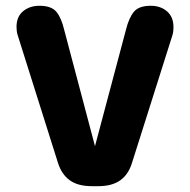

<svg xmlns="http://www.w3.org/2000/svg" viewBox="-20 -644 659 665"><path d="M320.7 0.8H297.7Q250.2 0.8 221.8 -19.5Q193.4 -39.9 180.7 -80.2L41.2 -522.3Q38.8 -530.1 38 -537.4Q37.2 -544.8 37.2 -551Q37.2 -586.2 60 -605.1Q82.8 -624 116.7 -624Q157.9 -624 175.2 -603.2Q192.5 -582.4 202.3 -540.8L309 -137.8L416.2 -540.8Q426.5 -582.4 443.8 -603.2Q461 -624 501.8 -624Q536.3 -624 558.6 -604.6Q580.8 -585.2 580.8 -550.4Q580.8 -544.2 580.2 -537.1Q579.7 -530.1 577.3 -522.3L437.3 -80.2Q425 -39.9 396.5 -19.5Q368.1 0.8 320.7 0.8Z"/></svg>

Font: Sono ExtraLight
Style: Regular
Weight: 200
Designer: Tyler Finck
Foundry: Tyler Finck
Version: Version 2.112